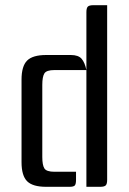

<svg xmlns="http://www.w3.org/2000/svg" viewBox="-20 -720 498 740"><path d="M393 -700V-27Q393 -11 387.5 -5.5Q382 0 366 0H313V-673Q313 -689 318.5 -694.5Q324 -700 340 -700ZM158 0Q106 0 84.5 -21.5Q63 -43 63 -95V-413Q63 -465 84.5 -486.5Q106 -508 158 -508H253Q282 -508 294.5 -493.5Q307 -479 313 -450H190Q159 -450 151 -437Q143 -424 143 -393V-115Q143 -84 151 -71Q159 -58 190 -58H273V-27Q273 -11 268.5 -5.5Q264 0 248 0Z"/></svg>

Font: Rationale
Style: Regular
Weight: 400
Designer: Cyreal (www.cyreal.org)
Foundry: Cyreal (www.cyreal.org)
Version: Version 1.011